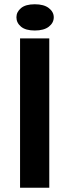

<svg xmlns="http://www.w3.org/2000/svg" viewBox="-20 -880 325 900"><path d="M57 0ZM74 -700H211V0H74ZM57 -799Q57 -824 78.5 -842Q100 -860 143 -860Q186 -860 209 -842Q232 -824 232 -799Q232 -773 209 -755Q186 -737 143 -737Q100 -737 78.5 -755Q57 -773 57 -799Z"/></svg>

Font: PT Sans
Style: Bold
Weight: 700
Version: Version 2.003W OFL; ttfautohint (v1.6)